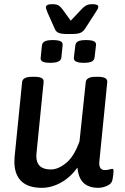

<svg xmlns="http://www.w3.org/2000/svg" viewBox="-20 -893 597 920"><path d="M524 -75Q524 -58 519 -32Q516 -13 494 -3Q472 7 451 7Q406 7 381 -16Q356 -39 351 -90Q317 -43 272 -18Q227 7 180 7Q115 7 82 -25Q49 -57 49 -118Q49 -134 50 -142L86 -500Q89 -525 134 -525H146Q192 -525 189 -500L155 -160Q154 -155 154 -146Q154 -81 223 -81Q260 -81 298 -113Q336 -145 361 -216L391 -500Q394 -525 439 -525H450Q496 -525 494 -500L456 -119Q452 -78 483 -78Q494 -78 504 -81Q514 -84 517 -84Q524 -84 524 -75ZM175 -617 181 -676Q183 -689 195 -695Q207 -701 233 -701Q259 -701 270.5 -695Q282 -689 280 -676L274 -617Q271 -592 222 -592Q195 -592 184 -598Q173 -604 175 -617ZM334 -617 341 -676Q343 -689 354.5 -695Q366 -701 392 -701Q419 -701 430.5 -695Q442 -689 440 -676L433 -617Q431 -604 419.5 -598Q408 -592 381 -592Q331 -592 334 -617ZM242 -756 208 -832Q207 -836 203.5 -844.5Q200 -853 200 -858Q200 -873 230 -873Q251 -873 260.5 -867Q270 -861 279 -849L319 -794L371 -849Q382 -861 393 -867Q404 -873 424 -873Q451 -873 451 -860Q451 -856 447.5 -849Q444 -842 437 -832L388 -756Q379 -742 366 -736Q353 -730 322 -730H302Q273 -730 260 -736Q247 -742 242 -756Z"/></svg>

Font: Asap-MediumItalic
Style: Italic
Weight: 500
Italic angle: -6°
Designer: Pablo Cosgaya
Foundry: Omnibus-Type
Version: Version 2.000; ttfautohint (v1.8)